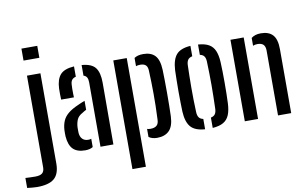

<svg xmlns="http://www.w3.org/2000/svg" viewBox="-181 -992 2221 1392"><g transform="rotate(-10 929.0 -296.0)"><path d="M48.5 -712V-800H165V-712ZM-13 208Q-28.5 208 -49.2 206Q-70 204 -86 202V128.5Q-72.5 129.5 -52.2 130.2Q-32 131 -13.5 131Q22 131 38 117.8Q54 104.5 54 74.5V-600H153V65.5Q152.5 141.5 112.8 174.8Q73 208 -13 208Z M253 -117.5Q252.5 -129.5 252.5 -142Q252.5 -154.5 253 -166Q255.5 -203.5 267.8 -231.8Q280 -260 307.5 -283Q335 -306 382.5 -326.5Q394.5 -332 407.2 -337.5Q420 -343 433.5 -348V-282Q426.5 -278.5 419.2 -274.2Q412 -270 403.5 -264.5Q371.5 -247.5 361.2 -221Q351 -194.5 350 -165.5Q350 -152 350 -143.2Q350 -134.5 350.5 -124.5Q353 -96.5 368.8 -80.8Q384.5 -65 411.5 -65Q424 -65 433.5 -68.5V-7.5Q411.5 6.5 377 6.5Q317.5 6.5 287.8 -23.2Q258 -53 253 -117.5ZM268 -386Q267 -403.5 266.8 -425.5Q266.5 -447.5 267 -468Q270 -534.5 299.2 -568.2Q328.5 -602 401.5 -607V-531Q383.5 -527 373.2 -515Q363 -503 362 -480Q361 -468 360.8 -448.8Q360.5 -429.5 361 -411.8Q361.5 -394 362 -386ZM489.5 0V-474Q489.5 -497 482.2 -510.2Q475 -523.5 457.5 -529V-607Q530.5 -601.5 558 -565.2Q585.5 -529 585.5 -454L584.5 0Z M689.5 200V-600H788.5V200ZM844.5 -68.5Q850 -66.5 856.5 -65.8Q863 -65 870 -65Q899.5 -65 915 -78.5Q930.5 -92 931 -121.5Q933.5 -176.5 934.5 -223Q935.5 -269.5 935.2 -312Q935 -354.5 934 -395.8Q933 -437 931 -481Q930.5 -509 917.5 -522.2Q904.5 -535.5 875.5 -535.5Q858 -535.5 844.5 -530.5V-591Q857 -599.5 872.8 -603.8Q888.5 -608 911 -608Q968 -608 997.5 -576.2Q1027 -544.5 1030 -471Q1031 -441.5 1031.8 -396Q1032.5 -350.5 1032.5 -300Q1032.5 -249.5 1031.8 -204Q1031 -158.5 1030 -129Q1027 -56 995 -24Q963 8 906 8Q869 8 844.5 -9.5Z M1118.5 -147.5Q1117.5 -175.5 1116.8 -214Q1116 -252.5 1116 -295.2Q1116 -338 1116.8 -379Q1117.5 -420 1118.5 -452.5Q1123 -530.5 1154 -566.2Q1185 -602 1258.5 -607V-530.5Q1236 -525.5 1226.2 -511.8Q1216.5 -498 1215.5 -473.5Q1214.5 -436 1213.5 -394Q1212.5 -352 1212.5 -307.2Q1212.5 -262.5 1213.2 -217Q1214 -171.5 1216 -126.5Q1217 -101.5 1226.8 -87.5Q1236.5 -73.5 1258.5 -69V7Q1185 2 1153.8 -34.5Q1122.5 -71 1118.5 -147.5ZM1314.5 7V-69Q1337 -74 1346.2 -87.8Q1355.5 -101.5 1356.5 -125.5Q1358 -171 1358.8 -214Q1359.5 -257 1359.8 -299.8Q1360 -342.5 1359 -386Q1358 -429.5 1356.5 -475Q1355.5 -499.5 1346 -513Q1336.5 -526.5 1314.5 -531V-607Q1364.5 -603.5 1393.8 -586.5Q1423 -569.5 1437 -536.5Q1451 -503.5 1453.5 -452.5Q1455 -422 1455.8 -383.2Q1456.5 -344.5 1456.5 -302.8Q1456.5 -261 1455.8 -220.8Q1455 -180.5 1453.5 -147.5Q1451 -96.5 1437 -63.5Q1423 -30.5 1393.5 -13.5Q1364 3.5 1314.5 7Z M1552 0V-600H1649.5V0ZM1796.5 0V-479Q1796 -508.5 1782 -522Q1768 -535.5 1738.5 -535.5Q1729.5 -535.5 1721.5 -533.8Q1713.5 -532 1706 -529V-586.5Q1719.5 -597 1736.5 -602.5Q1753.5 -608 1776.5 -608Q1835 -608 1864.2 -575.8Q1893.5 -543.5 1893.5 -471V0Z"/></g></svg>

Font: Big Shoulders Stencil Text Thin SemiBold
Style: Regular
Weight: 600
Version: Version 2.001